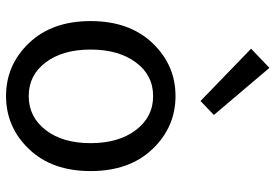

<svg xmlns="http://www.w3.org/2000/svg" viewBox="-160 -752 925 645"><g transform="rotate(90 302.5 -429.5)"><path d="M481 -64.5Q407.2 12.7 302.7 12.7Q198.2 12.7 124.5 -64.5Q50.8 -141.6 50.8 -271.5Q50.8 -401.4 124.5 -479Q198.2 -556.6 302.7 -556.6Q407.2 -556.6 481 -479Q554.7 -401.4 554.7 -271.5Q554.7 -141.6 481 -64.5ZM189.5 -120.6Q232.4 -63.5 302.7 -63.5Q373 -63.5 417 -120.6Q460.9 -177.7 460.9 -271.5Q460.9 -365.2 417 -423.3Q373 -481.4 302.7 -481.4Q232.4 -481.4 189.5 -423.3Q146.5 -365.2 146.5 -271.5Q146.5 -177.7 189.5 -120.6ZM319.3 -640.6 143.6 -810.5 208 -872.1 366.2 -685.5Z"/></g></svg>

Font: GenYoGothic TW TTF Regular
Style: Regular
Weight: 400
Version: Version 1.300